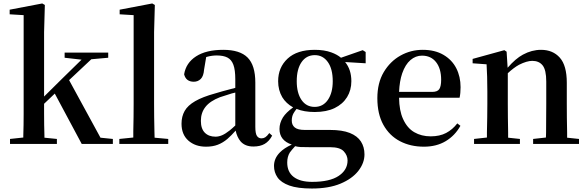

<svg xmlns="http://www.w3.org/2000/svg" viewBox="-20 -835 3411 1114"><path d="M38.1 0V-28.8L115.2 -37.1Q115.2 -42 115.2 -47.9Q116.2 -76.2 116.7 -109.6Q117.2 -143.1 117.2 -174.8V-747.1L36.1 -752V-778.8L225.1 -814.9L240.2 -806.2L235.8 -647.9V-274.9L336.9 -375L453.1 -488.8L355 -500V-529.8H607.9V-500L509.8 -491.2L380.9 -370.1L563 -36.1L634.8 -28.8V0H454.1L297.9 -292L235.8 -232.9V-176.8Q235.8 -144 236.3 -110.1Q236.8 -76.2 237.8 -47.9Q237.8 -42 237.8 -36.1L310.1 -28.8V0Z M672.4 0V-28.8L753.4 -37.1Q753.4 -55.2 753.4 -74.2Q754.4 -113.8 754.9 -154.8Q755.4 -195.8 755.4 -232.9V-747.1L674.3 -752V-778.8L863.3 -814.9L878.4 -806.2L874 -647.9V-232.9Q874 -195.8 874.5 -154.8Q875 -113.8 876 -74.2Q876 -54.2 877 -36.1L956.1 -28.8V0Z M1175.3 16.1Q1113.3 16.1 1073.2 -19Q1033.2 -54.2 1033.2 -117.2Q1033.2 -159.2 1051.3 -191.2Q1069.3 -223.1 1112.3 -248Q1155.3 -272.9 1228.5 -293Q1268.1 -305.2 1317.4 -317.9Q1331.5 -320.8 1345.2 -325.2V-375Q1345.2 -429.2 1334.2 -459Q1323.2 -488.8 1299.8 -501Q1276.4 -513.2 1237.3 -513.2Q1210.4 -513.2 1183.1 -505.9Q1179.2 -504.9 1176.3 -503.9L1164.1 -431.2Q1161.1 -393.1 1144.8 -377Q1128.4 -360.8 1104.5 -360.8Q1059.1 -360.8 1048.3 -403.8Q1059.1 -470.2 1117.7 -508.1Q1176.3 -545.9 1275.4 -545.9Q1372.1 -545.9 1416.7 -501Q1461.4 -456.1 1461.4 -356V-99.1Q1461.4 -60.1 1470.9 -46.1Q1480.5 -32.2 1497.1 -32.2Q1509.3 -32.2 1519.3 -38.6Q1529.3 -44.9 1542.5 -63L1559.1 -47.9Q1541.5 -15.1 1515.4 0Q1489.3 15.1 1450.2 15.1Q1401.4 15.1 1375.5 -15.1Q1355.5 -39.1 1347.2 -77.1Q1322.3 -48.8 1299.3 -28.8Q1273.4 -6.8 1243.9 4.6Q1214.4 16.1 1175.3 16.1ZM1345.2 -297.9Q1335.4 -295.9 1325.2 -293Q1285.2 -280.8 1256.3 -271Q1199.2 -249 1172.4 -215.1Q1145.5 -181.2 1145.5 -133.8Q1145.5 -87.9 1168.5 -64.9Q1191.4 -42 1230.5 -42Q1248.5 -42 1267.8 -50Q1287.1 -58.1 1312.5 -78.1Q1327.1 -89.8 1345.2 -106.9Z M1789.6 258.8Q1706.5 258.8 1658.7 241.5Q1610.8 224.1 1590.3 194.6Q1569.8 165 1569.8 127.9Q1569.8 84 1603.5 49.8Q1628.4 23.9 1672.9 3.9Q1601.6 -20 1601.6 -86.9Q1601.6 -121.1 1621.6 -153.8Q1639.6 -182.1 1680.7 -211.9Q1639.6 -234.9 1617.7 -271Q1593.8 -312 1593.8 -363.8Q1593.8 -443.8 1648.7 -494.9Q1703.6 -545.9 1806.6 -545.9Q1861.8 -545.9 1902.8 -530.8Q1935.5 -519 1958.5 -500L2084.5 -543.9L2101.6 -533.2V-467.8L1982.4 -475.1Q2018.6 -431.2 2018.6 -363.8Q2018.6 -312 1993.7 -271.5Q1968.8 -231 1921.6 -208Q1874.5 -185.1 1805.7 -185.1Q1744.6 -185.1 1700.7 -203.1Q1689.5 -189 1682.6 -176.8Q1672.9 -159.2 1672.9 -134.8Q1672.9 -109.9 1690.2 -95.5Q1707.5 -81.1 1748.5 -81.1H1894.5Q1965.8 -81.1 2009.8 -63.5Q2053.7 -45.9 2074.2 -13.9Q2094.7 18.1 2094.7 61Q2094.7 110.8 2059.1 156.5Q2023.4 202.1 1955.6 230.5Q1887.7 258.8 1789.6 258.8ZM1692.4 13.2Q1673.8 33.2 1661.6 49.8Q1646.5 74.2 1646.5 107.9Q1646.5 163.1 1684.1 191.7Q1721.7 220.2 1790.5 220.2Q1893.6 220.2 1945.1 185.5Q1996.6 150.9 1996.6 96.2Q1996.6 66.9 1974.6 43Q1952.6 19 1895.5 19H1778.8Q1744.6 19 1723.6 18.1Q1707.5 17.1 1692.4 13.2ZM1805.7 -214.8Q1854.5 -214.8 1882.6 -255.9Q1910.6 -296.9 1910.6 -363.8Q1910.6 -435.1 1882.1 -475.1Q1853.5 -515.1 1806.6 -515.1Q1757.8 -515.1 1729.7 -474.6Q1701.7 -434.1 1701.7 -363.8Q1701.7 -295.9 1729.2 -255.4Q1756.8 -214.8 1805.7 -214.8Z M2439.5 16.1Q2361.3 16.1 2300.3 -15.9Q2239.3 -47.9 2204.3 -110.8Q2169.4 -173.8 2169.4 -265.1Q2169.4 -354 2206.5 -416.5Q2243.7 -479 2303.5 -512.5Q2363.3 -545.9 2432.6 -545.9Q2503.4 -545.9 2553 -516.8Q2602.5 -487.8 2627.4 -439Q2652.3 -390.1 2652.3 -329.1Q2652.3 -293 2646.5 -268.1H2295.4Q2296.4 -192.9 2318.4 -145Q2342.3 -91.8 2383.8 -67.9Q2425.3 -43.9 2478.5 -43.9Q2531.2 -43.9 2568.4 -63.5Q2605.5 -83 2633.3 -119.1L2651.4 -105Q2619.6 -47.9 2565.9 -15.9Q2512.2 16.1 2439.5 16.1ZM2295.4 -301.8H2487.3Q2518.6 -301.8 2529.1 -318.4Q2539.6 -335 2539.6 -372.1Q2539.6 -437 2510 -474.6Q2480.5 -512.2 2428.2 -512.2Q2391.6 -512.2 2361.6 -486.6Q2331.5 -460.9 2313.5 -409.2Q2298.3 -365.2 2295.4 -301.8Z M2730.5 0V-28.8L2805.2 -37.1Q2805.2 -49.8 2805.2 -66.9Q2806.2 -107.9 2806.9 -153.6Q2807.6 -199.2 2807.6 -232.9V-304.2Q2807.6 -354 2806.4 -389.4Q2805.2 -424.8 2803.2 -461.9L2722.2 -467.8V-493.2L2906.2 -543.9L2919.4 -535.2L2925.3 -441.9Q2971.2 -495.1 3014.2 -518.1Q3065.4 -545.9 3119.1 -545.9Q3187.5 -545.9 3228 -500.5Q3268.6 -455.1 3268.6 -355V-232.9Q3268.6 -198.2 3269 -152.6Q3269.5 -106.9 3270.5 -65.9Q3270.5 -49.8 3270.5 -36.1L3339.4 -28.8V0H3073.2V-28.8L3147.5 -37.1Q3147.5 -49.8 3148.4 -65.9Q3148.4 -106.9 3148.9 -152.6Q3149.4 -198.2 3149.4 -232.9V-361.8Q3149.4 -429.2 3128.4 -455.6Q3107.4 -481.9 3068.4 -481.9Q3036.6 -481.9 2991.2 -459Q2960.4 -441.9 2926.3 -410.2V-232.9Q2926.3 -199.2 2926.8 -153.6Q2927.2 -107.9 2928.2 -66.9Q2928.2 -49.8 2928.2 -36.1L2996.6 -28.8V0Z"/></svg>

Font: Dream Han Serif CN W16
Style: Regular
Weight: 625
Designer: Adobe
Foundry: Pal3love
Version: Version 3.00; Sans 2.004; Serif 2.001